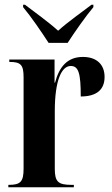

<svg xmlns="http://www.w3.org/2000/svg" viewBox="-20 -786 471 806"><path d="M184 -606H264C293 -651 340 -718 372 -756V-766H364C325 -736 266 -695 224 -657C182 -695 124 -736 85 -766H77V-756C109 -718 155 -651 184 -606ZM15 0H290V-10H280C224 -10 210 -23 210 -78V-319C210 -450 239 -509 277 -509C310 -509 319 -478 319 -381C386 -381 419 -410 419 -463C419 -515 386 -547 328 -547C264 -547 229 -507 211 -439H209V-536H19V-526H21C68 -526 79 -513 79 -461V-78C79 -23 66 -10 17 -10H15Z"/></svg>

Font: Noto Serif Display ExtraCondensed
Style: Bold
Weight: 700
Width: 2
Designer: Monotype Design Team
Foundry: Monotype Imaging Inc.
Version: Version 2.009